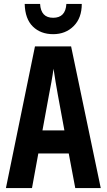

<svg xmlns="http://www.w3.org/2000/svg" viewBox="-20 -952 540 972"><path d="M394 -932H316Q312 -862 249 -862Q187 -862 183 -932H105Q107 -856 146.5 -817.5Q186 -779 249 -779Q312 -779 353 -820Q394 -861 394 -932ZM228 -472Q233 -497 240 -535.5Q247 -574 251 -604Q255 -574 261.5 -537Q268 -500 273 -471L306 -292H195ZM361 0H490L340 -717H157L10 0H142L174 -175H328Z"/></svg>

Font: Noto Sans Mono UI Condensed
Style: Bold
Weight: 700
Width: 3
Designer: Monotype Design team
Foundry: Monotype Imaging Inc.
Version: 1.000